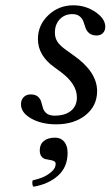

<svg xmlns="http://www.w3.org/2000/svg" viewBox="-20 -459 417 724"><path d="M59.1 -65.9Q59.1 -82.5 69.3 -92.8Q79.6 -103 95.2 -103Q113.3 -103 122.8 -94.7Q132.3 -86.4 135.5 -74.7Q138.7 -63 142.1 -51.3Q145.5 -39.6 156 -31.2Q166.5 -22.9 186 -22.9Q225.6 -22.9 247.8 -41.3Q270 -59.6 270 -91.8Q270 -142.1 210 -187L184.1 -206.1Q123 -250 123 -312Q123 -364.3 162.1 -401.6Q201.2 -439 256.8 -439Q302.7 -439 339.8 -413.8Q377 -388.7 377 -357.9Q377 -343.3 367.9 -334.2Q358.9 -325.2 344.2 -325.2Q327.1 -325.2 316.9 -333.5Q306.6 -341.8 302.7 -353.5Q298.8 -365.2 294.7 -377.2Q290.5 -389.2 280.3 -397.5Q270 -405.8 252.9 -405.8Q223.6 -405.8 205.3 -386.2Q187 -366.7 187 -335.9Q187 -316.4 196.3 -302Q205.6 -287.6 227.1 -272L257.8 -250Q346.2 -188 346.2 -115.2Q346.2 -60.1 303 -25.1Q259.8 9.8 191.9 9.8Q136.7 9.8 97.9 -12Q59.1 -33.7 59.1 -65.9ZM188 60.1Q209.5 60.1 222.2 75.4Q234.9 90.8 234.9 117.2Q234.9 171.4 198.5 203.6Q162.1 235.8 106 245.1Q99.6 237.3 103 221.2Q120.6 217.3 138.2 210.7Q155.8 204.1 172.9 189.9Q189.9 175.8 189.9 159.2Q189.9 151.9 183.8 148.7Q177.7 145.5 168.9 144.3Q160.2 143.1 151.1 140.9Q142.1 138.7 136 130.4Q129.9 122.1 129.9 107.9Q129.9 85.4 145 72.8Q160.2 60.1 188 60.1Z"/></svg>

Font: Common Serif
Style: Italic
Weight: 400
Italic angle: -12°
Designer: Philipp H. Poll, Khaled Hosny
Foundry: Stefan Peev, Context Ltd.
Version: Version 1.026